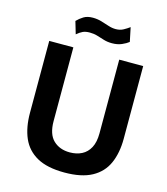

<svg xmlns="http://www.w3.org/2000/svg" viewBox="-134 -1030 991 1142"><g transform="rotate(15 362.0 -459.0)"><path d="M370 10Q264.5 10 201 -25.2Q137.5 -60.5 109.2 -125.5Q81 -190.5 81 -280.5V-723H229.5V-269.5Q229.5 -188.5 268.5 -151.2Q307.5 -114 370 -114Q411.5 -114 443.5 -130.2Q475.5 -146.5 493.8 -180.8Q512 -215 512 -269.5V-723H659.5V-275.5Q659.5 -188 631 -123.8Q602.5 -59.5 538.8 -24.8Q475 10 370 10ZM223 -801.5 200.5 -878Q218.5 -896.5 240.5 -910Q262.5 -923.5 296.5 -923.5Q324.5 -923.5 349.8 -916Q375 -908.5 398.2 -900.8Q421.5 -893 444 -893Q470.5 -893 491 -904.2Q511.5 -915.5 527.5 -927.5L545.5 -841Q530 -828.5 504 -817.2Q478 -806 444.5 -806Q416.5 -806 393.8 -813Q371 -820 349 -826.8Q327 -833.5 301.5 -833.5Q276 -833.5 259.2 -825.8Q242.5 -818 223 -801.5Z"/></g></svg>

Font: Public Sans Thin
Style: Bold
Weight: 700
Version: Version 2.001